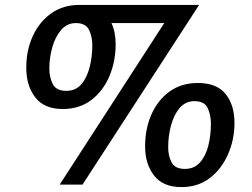

<svg xmlns="http://www.w3.org/2000/svg" viewBox="-20 -752 1028 782"><path d="M303 -732H791L316 0H223L649 -658H434Q451 -622 451 -572Q451 -501 425 -440.5Q399 -380 351 -344Q303 -308 236 -308Q160 -308 123.5 -355.5Q87 -403 87 -476Q87 -547 113.5 -605Q140 -663 188.5 -697.5Q237 -732 303 -732ZM289 -658Q253 -658 229 -630Q205 -602 193 -559.5Q181 -517 181 -472Q181 -437 195 -409.5Q209 -382 250 -382Q288 -382 311 -408.5Q334 -435 345 -478Q356 -521 356 -568Q356 -603 342.5 -630.5Q329 -658 289 -658ZM786 -414Q863 -414 899 -369Q935 -324 935 -252Q935 -183 908.5 -123Q882 -63 834 -26.5Q786 10 719 10Q644 10 607.5 -37Q571 -84 571 -156Q571 -228 597 -286.5Q623 -345 671 -379.5Q719 -414 786 -414ZM772 -340Q735 -340 711.5 -312Q688 -284 676.5 -241Q665 -198 665 -152Q665 -117 679 -90.5Q693 -64 733 -64Q771 -64 794.5 -90.5Q818 -117 828.5 -159Q839 -201 839 -248Q839 -283 826 -311.5Q813 -340 772 -340Z"/></svg>

Font: Rosario
Style: Bold Italic
Weight: 700
Italic angle: -8.05°
Designer: Hector Gatti
Foundry: Omnibus Type
Version: Version 1.101; ttfautohint (v1.8.1.43-b0c9)